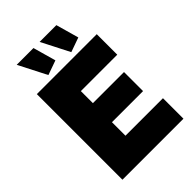

<svg xmlns="http://www.w3.org/2000/svg" viewBox="-264 -1020 1126 1126"><g transform="rotate(-45 298.5 -457.5)"><path d="M567 -170V0H61V-710H558V-540H256V-440H514V-282H256V-170ZM289 -915H428L468 -773L378 -741ZM99 -915H238L278 -773L188 -741Z"/></g></svg>

Font: Raleway Thin Black
Style: Regular
Weight: 900
Version: Version 4.026